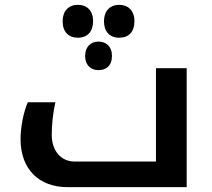

<svg xmlns="http://www.w3.org/2000/svg" viewBox="-20 -774 877 794"><path d="M473 -754C434 -754 410 -728 410 -686C410 -644 433 -618 473 -618C512 -618 536 -642 536 -686C536 -730 510 -754 473 -754ZM302 -754C263 -754 239 -728 239 -686C239 -643 263 -618 302 -618C342 -618 365 -644 365 -686C365 -729 341 -754 302 -754ZM387 -602C355 -602 332 -580 332 -543C332 -505 355 -484 387 -484C418 -484 443 -501 443 -543C443 -583 418 -602 387 -602ZM260 0H752V-492H625V-106H288C232 -106 194 -151 194 -216C194 -261 199 -306 209 -351H95C77 -311 65 -247 65 -199C65 -75 140 0 260 0Z"/></svg>

Font: Noto Kufi Arabic SemiBold
Style: Regular
Weight: 600
Designer: Monotype Design Team, David Williams, Khaled Hosny
Foundry: Google LLC
Version: Version 2.109